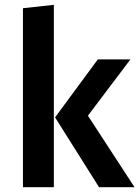

<svg xmlns="http://www.w3.org/2000/svg" viewBox="-20 -775 577 795"><path d="M203 -755V0H75V-741ZM520 -529 344 -296 537 0H390L208 -289L385 -529Z"/></svg>

Font: FiraGO Medium
Style: Regular
Weight: 500
Designer: bBox Type
Foundry: bBox Type GmbH
Version: Version 1.001;PS 001.001;hotconv 1.0.88;makeotf.lib2.5.64775